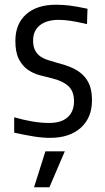

<svg xmlns="http://www.w3.org/2000/svg" viewBox="-20 -572 445 812"><path d="M172 68H254L189 220H124ZM192 11Q160 11 125 5.5Q90 0 40 -11V-76Q78 -65 115.5 -58.5Q153 -52 188 -52Q239 -52 266 -76Q293 -100 293 -144Q293 -186 269 -208Q245 -230 199 -241Q173 -247 146 -254.5Q119 -262 96.5 -278Q74 -294 59.5 -322.5Q45 -351 45 -399Q45 -471 90.5 -511.5Q136 -552 217 -552Q246 -552 274.5 -548.5Q303 -545 350 -535L348 -470Q305 -480 278.5 -484Q252 -488 228 -488Q177 -488 148.5 -465Q120 -442 120 -401Q120 -376 128 -360Q136 -344 150 -334Q164 -324 183 -318Q202 -312 223 -306Q255 -298 282 -286.5Q309 -275 328.5 -257Q348 -239 358.5 -213Q369 -187 369 -148Q369 -74 321.5 -31.5Q274 11 192 11Z"/></svg>

Font: Encode Sans Condensed
Style: Regular
Weight: 400
Designer: Pablo Impallari, Andres Torresi
Foundry: Pablo Impallari, Andres Torresi
Version: Version 1.000; ttfautohint (v1.00) -l 8 -r 50 -G 200 -x 14 -